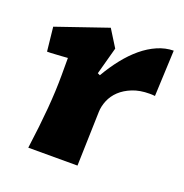

<svg xmlns="http://www.w3.org/2000/svg" viewBox="-91 -534 591 616"><g transform="rotate(20 205.0 -226.0)"><path d="M394 -294.9Q389.6 -295.4 385 -295.7Q380.4 -295.9 376 -295.9Q342.3 -295.9 317.4 -285.9Q292.5 -275.9 275.9 -260.3Q259.3 -244.6 251 -224.6Q242.7 -204.6 242.2 -185.1L236.8 0H68.8Q79.6 -79.6 84.7 -141.1Q89.8 -202.6 89.8 -254.9V-314Q79.6 -313 69.1 -312.5Q58.6 -312 49.1 -311.3Q39.6 -310.5 31.7 -310.3Q23.9 -310.1 20 -310.1L11.2 -392.1L186 -452.1L222.2 -394L196.8 -300.8L205.1 -296.9Q224.6 -330.6 247.1 -358.9Q269.5 -387.2 294.2 -407.7Q318.8 -428.2 345.7 -439.9Q372.6 -451.7 400.9 -452.1Z"/></g></svg>

Font: Simonetta
Style: Black Italic
Weight: 900
Italic angle: -2°
Designer: Gayaneh Bagdasaryan
Foundry: Brownfox
Version: Version 1.002